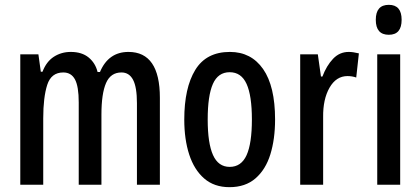

<svg xmlns="http://www.w3.org/2000/svg" viewBox="-20 -765 1741 795"><path d="M512 -550Q642 -550 642 -360V0H547V-338Q547 -404 531 -434.5Q515 -465 483 -465Q438 -465 419 -421Q400 -377 400 -291V0H306V-341Q306 -407 290.5 -436Q275 -465 242 -465Q192 -465 175.5 -413.5Q159 -362 159 -275V0H64V-540H139L149 -468H156Q172 -510 203 -530Q234 -550 273 -550Q319 -550 347 -527Q375 -504 384 -467H394Q429 -550 512 -550Z M1119 -270Q1119 -189 1099.5 -126Q1080 -63 1038 -26.5Q996 10 930 10Q867 10 825.5 -26Q784 -62 763.5 -125Q743 -188 743 -270Q743 -401 788.5 -475.5Q834 -550 932 -550Q1020 -550 1069.5 -479Q1119 -408 1119 -270ZM840 -270Q840 -172 862 -123Q884 -74 931 -74Q979 -74 1001 -122.5Q1023 -171 1023 -270Q1023 -369 1001 -417.5Q979 -466 931 -466Q883 -466 861.5 -417.5Q840 -369 840 -270Z M1424 -550Q1433 -550 1443.5 -548.5Q1454 -547 1466 -544L1455 -444Q1447 -447 1437.5 -448.5Q1428 -450 1419 -450Q1372 -450 1344.5 -402Q1317 -354 1318 -280V0H1223V-540H1296L1309 -448H1315Q1332 -493 1359 -521.5Q1386 -550 1424 -550Z M1590 -745Q1643 -745 1643 -683Q1643 -621 1590 -621Q1536 -621 1536 -683Q1536 -745 1590 -745ZM1637 -540V0H1542V-540Z"/></svg>

Font: Noto Sans Gurmukhi ExtraCondensed Medium
Style: Regular
Weight: 500
Width: 2
Designer: Jelle Bosma - Monotype Design Team
Foundry: Monotype Imaging Inc.
Version: Version 2.004; ttfautohint (v1.8.4.7-5d5b)